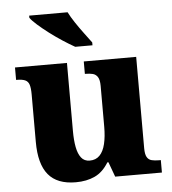

<svg xmlns="http://www.w3.org/2000/svg" viewBox="-54 -816 787 876"><g transform="rotate(-5 339.5 -378.0)"><path d="M258 10Q173 10 132.5 -39Q92 -88 92 -189V-407Q92 -436 87 -451.5Q82 -467 68.5 -473Q55 -479 30 -479H27V-536H265V-225Q265 -182 271 -150.5Q277 -119 291 -101Q305 -83 330 -83Q358 -83 375.5 -101Q393 -119 401 -152.5Q409 -186 409 -231V-418Q409 -446 400.5 -459Q392 -472 378 -475.5Q364 -479 345 -479H342V-536H582V-118Q582 -90 589.5 -77Q597 -64 611 -60.5Q625 -57 643 -57H653V0H439L414 -68H409Q383 -25 345.5 -7.5Q308 10 258 10ZM309 -606Q284 -620 254 -639.5Q224 -659 195 -681Q166 -703 143.5 -723Q121 -743 112 -756V-766H288Q299 -744 317 -717Q335 -690 354.5 -664Q374 -638 388 -619V-606Z"/></g></svg>

Font: Noto Serif Tibetan ExtraBold
Style: Regular
Weight: 800
Version: Version 2.103